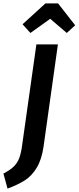

<svg xmlns="http://www.w3.org/2000/svg" viewBox="-72 -951 460 1124"><path d="M183 -93Q172 -17 143 31Q114 79 73 105Q32 131 -28 153L-52 65Q-13 45 8.5 24Q30 3 41 -26.5Q52 -56 58 -104L141 -691H267ZM106 -758 60 -809 194 -931H268L368 -803L319 -758L222 -841Z"/></svg>

Font: Fira Sans Extra Condensed Medium
Style: Italic
Weight: 500
Width: 3
Italic angle: -8°
Designer: Carrois Corporate & Edenspiekermann AG
Foundry: Carrois Corporate GbR & Edenspiekermann AG
Version: Version 4.203